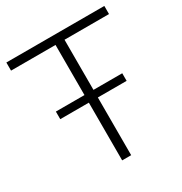

<svg xmlns="http://www.w3.org/2000/svg" viewBox="-165 -821 892 942"><g transform="rotate(-30 281.5 -350.0)"><path d="M256 -654H4V-700H559V-654H307V0H256ZM94 -370H470V-327H94Z"/></g></svg>

Font: Hilab Light
Style: Regular
Weight: 300
Designer: Cristianderson Lima
Foundry: Cristianderson
Version: Version 1.0